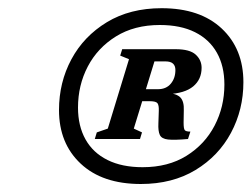

<svg xmlns="http://www.w3.org/2000/svg" viewBox="-20 -710 628 480"><path d="M456 -381 450 -362.5Q416.5 -359.5 400.2 -361.2Q384 -363 379.5 -372.8Q375 -382.5 376 -402L377 -433Q377.5 -446.5 373.8 -451.8Q370 -457 354.5 -457H306L315 -487H375Q395.5 -487 407 -500.8Q418.5 -514.5 418.5 -535Q418.5 -545.5 412.5 -551Q406.5 -556.5 393.5 -556.5H340L343.5 -587H419Q454.5 -587 469.2 -573.5Q484 -560 484 -540.5Q484 -511.5 463 -494Q442 -476.5 398.5 -474.5L396.5 -477.5Q421 -476.5 430.8 -466.5Q440.5 -456.5 439.5 -434L439 -403.5Q439 -388.5 441.8 -384.8Q444.5 -381 456 -381ZM375.5 -587 314.5 -388.5 335 -379 330 -362.5H217L222 -379L249.5 -388.5L302.5 -562L280.5 -571L285.5 -587ZM336.5 -292Q400.5 -292 446.2 -320.5Q492 -349 516.5 -396Q541 -443 541 -498.5Q541 -545 522.2 -578.2Q503.5 -611.5 467.5 -629.5Q431.5 -647.5 379.5 -647.5Q316 -647.5 270 -619Q224 -590.5 199.5 -543.8Q175 -497 175 -441Q175 -395 193.8 -361.5Q212.5 -328 248.8 -310Q285 -292 336.5 -292ZM384 -689.5Q480 -689.5 534.2 -638.8Q588.5 -588 588.5 -504.5Q588.5 -436 557.5 -378Q526.5 -320 468.8 -285Q411 -250 332 -250Q236 -250 181.8 -300.8Q127.5 -351.5 127.5 -435Q127.5 -504 158.5 -561.8Q189.5 -619.5 247.2 -654.5Q305 -689.5 384 -689.5Z"/></svg>

Font: Newsreader 16pt 16pt
Style: Bold Italic
Weight: 700
Italic angle: -17°
Version: Version 1.003